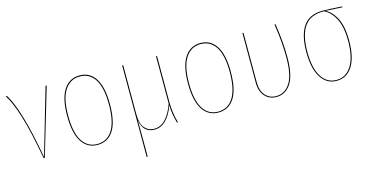

<svg xmlns="http://www.w3.org/2000/svg" viewBox="-72 -886 2817 1435"><g transform="rotate(-15 1336.5 -168.5)"><path d="M176 -8 325 -520 333 -517 180 0H171Q132 -215 94.5 -336.5Q57 -458 18 -518L26 -521Q108 -392 176 -8Z M754 -262Q754 -125 710.5 -58Q667 9 587 9Q509 9 465.5 -58Q422 -125 422 -258Q422 -394 466.5 -461Q511 -528 589 -528Q668 -528 711 -461.5Q754 -395 754 -262ZM430 -258Q430 -128 471 -63Q512 2 587 2Q663 2 704.5 -63.5Q746 -129 746 -262Q746 -392 705 -456Q664 -520 589 -520Q515 -520 472.5 -455.5Q430 -391 430 -258Z M1202 1Q1192 -38 1186.5 -69.5Q1181 -101 1180 -139Q1157 -71 1118 -31Q1079 9 1027 9Q984 9 957.5 -17Q931 -43 924 -93Q925 -27 925 59V191H917V-518H925V-136Q925 -65 953.5 -31.5Q982 2 1027 2Q1078 2 1116 -39Q1154 -80 1179 -151V-518H1187V-163Q1187 -79 1210 0Z M1689 -262Q1689 -125 1645.5 -58Q1602 9 1522 9Q1444 9 1400.5 -58Q1357 -125 1357 -258Q1357 -394 1401.5 -461Q1446 -528 1524 -528Q1603 -528 1646 -461.5Q1689 -395 1689 -262ZM1365 -258Q1365 -128 1406 -63Q1447 2 1522 2Q1598 2 1639.5 -63.5Q1681 -129 1681 -262Q1681 -392 1640 -456Q1599 -520 1524 -520Q1450 -520 1407.5 -455.5Q1365 -391 1365 -258Z M2126 -257Q2126 -119 2084 -55Q2042 9 1971 9Q1916 9 1882 -29.5Q1848 -68 1848 -134V-518H1856V-134Q1856 -71 1887.5 -34.5Q1919 2 1971 2Q2038 2 2078 -59.5Q2118 -121 2118 -257Q2118 -376 2096 -518H2104Q2126 -376 2126 -257Z M2619 -511 2491 -518Q2544 -490 2574 -426Q2604 -362 2604 -262Q2604 -130 2560 -60.5Q2516 9 2437 9Q2360 9 2316 -60.5Q2272 -130 2272 -258Q2272 -388 2319.5 -456.5Q2367 -525 2471 -525Q2507 -525 2619 -518ZM2479 -518H2475Q2373 -519 2326.5 -452.5Q2280 -386 2280 -258Q2280 -133 2321.5 -65.5Q2363 2 2437 2Q2512 2 2554 -66Q2596 -134 2596 -262Q2596 -362 2565 -426Q2534 -490 2479 -518Z"/></g></svg>

Font: Fira Sans Compressed Eight
Style: Regular
Weight: 100
Width: 1
Designer: bBox Type GmbH & Carrois Corporate GbR & Edenspiekermann AG
Foundry: bBox Type GmbH & Carrois Corporate GbR & Edenspiekermann AG
Version: Version 4.301